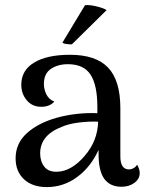

<svg xmlns="http://www.w3.org/2000/svg" viewBox="-20 -744 593 775"><path d="M410.2 -703.1 270 -564.9Q240.2 -564.9 231.9 -571.8L323.2 -723.1Q341.8 -725.1 370.6 -718Q399.4 -710.9 410.2 -703.1ZM533.2 -79.1Q543.9 -62.5 543.9 -44.9Q543.9 -22 522.7 -6.1Q501.5 9.8 470.2 9.8Q424.3 9.8 401.1 -22Q377.9 -53.7 377.9 -122.1V-139.2Q346.7 -70.3 291.5 -29.5Q236.3 11.2 168.9 11.2Q110.8 11.2 76.9 -20.3Q43 -51.8 43 -105Q43 -165.5 88.9 -206.8Q134.8 -248 210 -269Q289.6 -290.5 373 -287.1V-312Q373 -400.4 345.5 -442.6Q317.9 -484.9 253.9 -484.9Q213.4 -484.9 185.3 -465.8Q157.2 -446.8 157.2 -404.8Q157.2 -382.8 167.5 -362.5Q177.7 -342.3 199.2 -334Q181.2 -313 146 -313Q109.9 -313 87.9 -339.4Q65.9 -365.7 65.9 -401.9Q65.9 -460.4 118.2 -491.7Q170.4 -522.9 262.2 -522.9Q367.2 -522.9 416.5 -470.9Q465.8 -418.9 465.8 -307.1V-112.8Q465.8 -60.1 501 -60.1Q509.3 -60.1 518.6 -64.9Q527.8 -69.8 533.2 -79.1ZM211.9 -50.8Q269 -53.2 321.8 -114.7Q374.5 -176.3 376 -252.9Q338.4 -254.4 297.6 -249.3Q256.8 -244.1 229 -231.9Q142.1 -198.2 142.1 -125Q142.1 -92.3 159.2 -70.8Q176.3 -49.3 211.9 -50.8Z"/></svg>

Font: Arima Madurai Medium
Style: Regular
Weight: 500
Designer: Joana Correia and Natanael Gama
Foundry: NDISCOVER
Version: Version 1.019;PS 001.019;hotconv 1.0.88;makeotf.lib2.5.64775